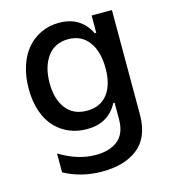

<svg xmlns="http://www.w3.org/2000/svg" viewBox="-113 -644 843 950"><g transform="rotate(-15 308.5 -169.5)"><path d="M293.7 214.1Q187.9 214.1 100.1 166.2V69.6Q193.2 126.4 284.1 126.4Q317.8 126.4 345.2 119Q372.5 111.5 394.4 95.7Q416.2 79.9 428.3 52.2Q440.3 24.5 440.3 -13.5V-99.4H433.6Q386 -8.2 275.6 -8.2Q226.9 -8.2 185.5 -25.6Q144.2 -43 113.3 -76Q82.4 -109 65 -160Q47.6 -210.9 47.6 -274.9Q47.6 -338.8 64.8 -391.3Q82 -443.9 112.6 -479Q143.1 -514.2 185 -533.4Q226.9 -552.6 276.3 -552.6Q387.1 -552.6 434.3 -457H442.1V-545.5H546.2V-7.5Q546.2 49.7 527.9 92.7Q509.6 135.7 475.5 161.9Q441.4 188.2 396 201.2Q350.5 214.1 293.7 214.1ZM299 -96.2Q367.5 -96.2 404.5 -143.6Q441.4 -191.1 441.4 -275.6Q441.4 -360.8 404.3 -411.6Q367.2 -462.4 299 -462.4Q230.1 -462.4 192.5 -410.7Q154.8 -359 154.8 -276.3Q154.8 -193.9 192.1 -145.1Q229.4 -96.2 299 -96.2Z"/></g></svg>

Font: TID UI Medium
Style: Regular
Weight: 500
Designer: The TID Project Authors
Foundry: Bakken & Bæck
Version: Version 1.001;hotconv 1.0.109;makeotfexe 2.5.65596